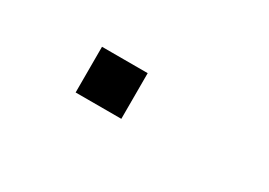

<svg xmlns="http://www.w3.org/2000/svg" viewBox="-10 -864 1021 728"><g transform="rotate(30 500.0 -500.0)"><path d="M500 -400H300V-600H500Z"/></g></svg>

Font: GalmuriMono9 Regular
Style: Regular
Weight: 400
Designer: Lee Minseo (quiple)
Version: Version 2.399;hotconv 1.1.1;makeotfexe 2.6.0 DEVELOPMENT